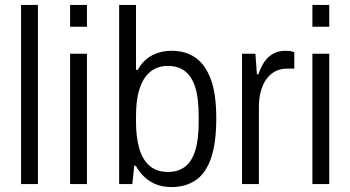

<svg xmlns="http://www.w3.org/2000/svg" viewBox="-20 -743 1414 775"><path d="M65 0V-723H133V0Z M263 -635V-723H331V-635ZM263 0V-526H331V0Z M672 12Q622 12 586 -11Q550 -34 528 -74H522L514 0H461V-723H529V-461H536Q551 -488 572 -505Q593 -522 619 -530Q645 -538 673 -538Q730 -538 770 -509.5Q810 -481 831.5 -421.5Q853 -362 853 -267Q853 -166 832 -105Q811 -44 770.5 -16Q730 12 672 12ZM659 -49Q698 -49 725.5 -69Q753 -89 767.5 -133.5Q782 -178 782 -250V-275Q782 -347 768 -391Q754 -435 726.5 -456Q699 -477 656 -477Q631 -477 608.5 -467Q586 -457 568 -434Q550 -411 539.5 -371.5Q529 -332 529 -273V-253Q529 -188 542.5 -142.5Q556 -97 584.5 -73Q613 -49 659 -49Z M957 0V-526H1011L1017 -443H1023Q1032 -470 1045.5 -491Q1059 -512 1080.5 -525Q1102 -538 1132 -538Q1143 -538 1153 -536.5Q1163 -535 1168 -532V-466H1139Q1111 -466 1090 -454.5Q1069 -443 1054.5 -422.5Q1040 -402 1032.5 -373.5Q1025 -345 1025 -310V0Z M1241 -635V-723H1309V-635ZM1241 0V-526H1309V0Z"/></svg>

Font: Archivo SemiCondensed Light
Style: Regular
Weight: 300
Width: 4
Designer: Hector Gatti
Foundry: Omnibus-Type
Version: Version 2.001